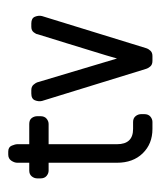

<svg xmlns="http://www.w3.org/2000/svg" viewBox="18 -408 390 466"><g transform="rotate(-90 213.0 -175.0)"><path d="M133 0Q97 0 74 -23.5Q51 -47 51 -86V-252H32Q25 -252 19 -257Q13 -262 13 -272V-279Q13 -287 18 -293Q23 -299 32 -299H51V-328Q51 -335 56 -342.5Q61 -350 71 -350H78Q89 -350 92.5 -341.5Q96 -333 96 -328V-299H145Q155 -299 159.5 -293Q164 -287 164 -279V-272Q164 -262 158 -257Q152 -252 145 -252H96V-86Q96 -47 133 -47H150Q159 -47 164 -41Q169 -35 169 -27V-20Q169 -10 163 -5Q157 0 150 0Z M329 -15Q327 -9 322.5 -4.5Q318 0 310 0H298Q289 0 284.5 -5.5Q280 -11 279 -15L201 -268Q199 -276 202.5 -285Q206 -294 219 -294H227Q236 -294 240.5 -288.5Q245 -283 246 -280L304 -86Q311 -111 321.5 -144.5Q332 -178 341 -208L363 -279Q363 -282 367.5 -288Q372 -294 381 -294H389Q402 -294 405.5 -285Q409 -276 407 -268Z"/></g></svg>

Font: Chathura
Style: ExtraBold
Weight: 800
Designer: Appaji Ambarisha Darbha
Foundry: Aditya Fonts
Version: Version 1.001 2016